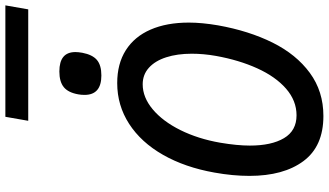

<svg xmlns="http://www.w3.org/2000/svg" viewBox="-268 -912 1194 697"><g transform="rotate(-90 328.5 -564.0)"><path d="M38 -255Q38 -315.5 50 -382Q69 -489 114.5 -568.8Q160 -648.5 227 -691.8Q294 -735 375 -735Q445 -735 494.2 -703.8Q543.5 -672.5 569 -614Q594.5 -555.5 594.5 -475Q594.5 -427.5 584.5 -369Q564.5 -257 521.8 -171Q479 -85 412 -35.8Q345 13.5 255.5 13.5Q145.5 13.5 91.8 -58.8Q38 -131 38 -255ZM473.5 -376.5Q481.5 -421.5 481.5 -464.5Q481.5 -517 468.5 -557.2Q455.5 -597.5 430.5 -620Q405.5 -642.5 370.5 -642.5Q323 -642.5 279.5 -606Q236 -569.5 204.2 -505.5Q172.5 -441.5 158.5 -361.5Q148 -299.5 148 -253.5Q148 -175 175 -129.5Q202 -84 258 -84Q311 -84 354.8 -122.2Q398.5 -160.5 428.5 -226.8Q458.5 -293 473.5 -376.5ZM332 -853.5Q332 -866 334 -876.5Q340.5 -913 360.2 -929Q380 -945 417 -945Q452.5 -945 470 -930.5Q487.5 -916 487.5 -886.5Q487.5 -877 485 -862Q478 -825 459 -808.8Q440 -792.5 402.5 -792.5Q332 -792.5 332 -853.5ZM252.5 -1141H657L642.5 -1058H238Z"/></g></svg>

Font: JuliaMono MediumItalic
Style: Regular
Weight: 500
Italic angle: -9°
Monospace: yes
Designer: cormullion
Foundry: corm
Version: Version 0.049; ttfautohint (v1.8.4)